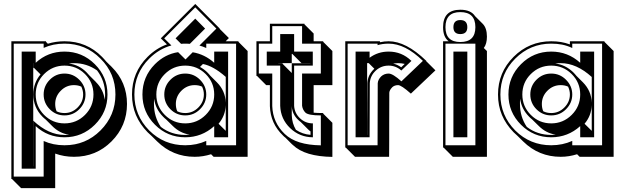

<svg xmlns="http://www.w3.org/2000/svg" viewBox="-20 -747 3223 990"><path d="M475.6 -322.8Q513.7 -284.2 520 -232.4Q521 -239.3 521.5 -246.1Q522 -252.9 522 -259.8Q522 -329.6 480.5 -383.8Q427.2 -421.4 361.3 -421.4Q354.5 -421.4 348.1 -420.9Q341.8 -420.4 335.4 -419.4Q388.2 -412.6 426.3 -374Q433.6 -366.2 440.4 -358.4L474.6 -324.2H474.1ZM312.5 -51.3Q318.8 -51.3 324.7 -51.5Q330.6 -51.8 336.4 -52.2Q285.6 -59.6 248.5 -97.7L215.3 -130.9Q207.5 -136.7 198.7 -145.5Q175.3 -169.4 163.6 -197.8Q151.9 -226.1 151.9 -259.8Q151.9 -319.8 189 -363.3L154.3 -397.9L151.9 -395.5V-421.4H151.4V110.4H151.9V-124.5Q230 -51.3 312.5 -51.3ZM312.5 -164.1Q351.6 -164.1 379.9 -192.4Q408.7 -221.2 408.7 -259.8Q408.7 -271 406.2 -280.8Q403.8 -290.5 399.4 -300.3Q382.3 -308.1 361.3 -308.1Q321.8 -308.1 293.5 -279.3Q264.6 -250.5 264.6 -210.9Q264.6 -200.7 266.4 -191.2Q268.1 -181.6 272 -172.9Q290 -164.1 312.5 -164.1ZM41.5 175.8H38.6V-534.2H217.3V-531.2L226.6 -521.5Q267.1 -534.2 312.5 -534.2Q427.2 -534.2 506.3 -453.6Q511.7 -447.8 517.1 -442.1Q522.5 -436.5 527.3 -430.2L547.9 -409.7Q545.9 -411.6 545.4 -412.6L555.7 -402.3Q634.8 -323.7 634.8 -210.9Q634.8 -97.7 554.7 -17.6Q475.6 61.5 361.3 61.5Q310.5 61.5 264.6 44.9V223.1H88.9ZM312.5 -39.1Q226.6 -39.1 164.1 -96.7V122.6H91.8V-481H164.1V-423.3Q226.6 -481 312.5 -481Q403.8 -481 469 -416Q534.2 -351.1 534.2 -259.8Q534.2 -168.5 469 -103.8Q403.8 -39.1 312.5 -39.1ZM312.5 -110.8Q374.5 -110.8 418.2 -154.5Q461.9 -198.2 461.9 -259.8Q461.9 -321.8 418.2 -365.2Q374.5 -408.7 312.5 -408.7Q251 -408.7 207.5 -365.2Q164.1 -321.8 164.1 -259.8Q164.1 -198.2 207.5 -154.5Q251 -110.8 312.5 -110.8ZM312.5 -151.9Q268.1 -151.9 236.8 -183.6Q205.1 -215.3 205.1 -259.8Q205.1 -304.2 236.8 -335.9Q268.1 -367.7 312.5 -367.7Q356.9 -367.7 388.7 -335.9Q420.9 -303.7 420.9 -259.8Q420.9 -215.8 388.7 -183.6Q356.9 -151.9 312.5 -151.9ZM312.5 2Q421.9 2 498 -74.2Q575.2 -151.4 575.2 -259.8Q575.2 -368.7 498 -444.8Q421.9 -522 312.5 -522Q253.4 -522 205.1 -500V-522H50.8V163.6H205.1V-20Q253.9 2 312.5 2Z M1061.5 -560.5Q1060.1 -562.5 1058.1 -564ZM1144 -205.1Q1142.1 -150.4 1106.9 -108.9L1144 -72.3ZM935.1 -51.3Q946.8 -51.3 958.5 -52.7Q908.2 -60.1 870.6 -97.7L836.4 -131.3Q828.1 -137.7 820.8 -145.5Q781.2 -185.5 774.9 -237.8Q773.9 -231 773.9 -224.4Q773.9 -217.8 773.9 -210.9Q773.9 -144.5 809.1 -92.8Q862.8 -51.3 935.1 -51.3ZM1098.1 -322.8Q1142.1 -278.8 1144 -217.3V-350.6Q1080.1 -406.7 1026.4 -417L1011.2 -401.9Q1031.7 -390.6 1048.8 -374Q1053.2 -369.6 1057.1 -365.2Q1061 -360.8 1064.9 -356ZM935.1 -164.1Q974.1 -164.1 1002.4 -192.4Q1031.2 -221.2 1031.2 -259.8Q1031.2 -271 1028.8 -280.8Q1026.4 -290.5 1022 -300.3Q1004.9 -308.1 983.9 -308.1Q944.3 -308.1 915.5 -279.3Q886.7 -250.5 886.7 -210.9Q886.7 -189.9 894 -173.3Q912.1 -164.1 935.1 -164.1ZM809.1 -549.3 986.8 -726.6 1113.3 -599.6 1112.3 -598.6 1160.2 -550.8 1143.6 -534.2H1209.5V-531.2L1256.8 -483.9V61.5H1081.5L1068.4 48.3Q1047.9 54.7 1026.9 58.1Q1005.9 61.5 983.9 61.5Q871.1 61.5 790.5 -17.6L761.2 -46.4Q751 -55.2 740.7 -65.4Q701.2 -106 680.9 -154.1Q660.6 -202.1 660.6 -259.8Q660.6 -373.5 740.7 -453.6Q762.7 -475.6 787.8 -491.9Q813 -508.3 840.8 -518.1ZM935.1 -522Q929.7 -522 924.3 -521.7Q918.9 -521.5 913.6 -521L885.3 -549.3L986.8 -650.9L1037.6 -599.6L959 -521Q953.1 -521.5 947.3 -521.7Q941.4 -522 935.1 -522ZM935.1 -151.9Q890.6 -151.9 858.9 -183.6Q827.1 -215.3 827.1 -259.8Q827.1 -304.2 858.9 -335.9Q890.6 -367.7 935.1 -367.7Q979.5 -367.7 1011.2 -335.9Q1043.5 -303.7 1043.5 -259.8Q1043.5 -215.8 1011.2 -183.6Q979.5 -151.9 935.1 -151.9ZM935.1 -110.8Q996.6 -110.8 1040.5 -154.5Q1084.5 -198.2 1084.5 -259.8Q1084.5 -321.8 1040.5 -365.2Q996.6 -408.7 935.1 -408.7Q873.5 -408.7 829.8 -365.2Q786.1 -321.8 786.1 -259.8Q786.1 -198.2 829.8 -154.5Q873.5 -110.8 935.1 -110.8ZM935.1 -39.1Q843.8 -39.1 779.1 -103.8Q714.4 -168.5 714.4 -259.8Q714.4 -351.1 778.8 -416Q830.6 -467.8 898.4 -478L936.5 -440.4L973.6 -477.5Q1035.2 -467.3 1084.5 -423.3V-481H1156.2V-39.1H1084.5V-96.7Q1020.5 -39.1 935.1 -39.1ZM863.8 -512.7Q799.8 -495.1 749.5 -444.8Q672.9 -368.2 672.9 -259.8Q672.9 -151.9 749.5 -74.2Q826.2 2 935.1 2Q993.7 2 1043.5 -20.5V2H1197.3V-522H1043.5V-499.5Q1034.7 -503.4 1025.9 -506.6Q1017.1 -509.8 1008.3 -512.2L1095.7 -599.6L986.8 -709L826.7 -549.3Z M1415 -420.9H1437V-418L1484.4 -370.6V-420.9H1580.6V-421.4H1534.7L1487.3 -468.8H1484.4V-421.4H1415ZM1581.1 -69.3Q1575.2 -73.2 1568.4 -80.1L1530.3 -118.2Q1527.3 -120.6 1524.4 -122.8Q1521.5 -125 1518.6 -127.9Q1486.3 -157.7 1484.4 -200.7V-152.8Q1485.8 -110.8 1505.9 -77.6Q1540 -54.7 1581.1 -51.8ZM1646.5 -161.1 1693.8 -113.8V62Q1623.5 61 1572.5 45.9Q1521.5 30.8 1489.3 0Q1488.3 -1 1487.1 -2Q1485.8 -2.9 1484.9 -3.9L1451.7 -37.1Q1444.8 -42 1439.5 -47.9Q1374.5 -109.9 1371.6 -199.7V-308.1H1352.5L1305.2 -355.5H1302.2V-534.2H1371.6V-624.5H1549.8V-621.6L1597.2 -574.2V-534.2H1646.5V-531.2L1693.8 -483.9V-308.1H1597.2V-166Q1606.9 -165 1619.1 -164.6Q1631.3 -164.1 1646.5 -164.1ZM1593.3 -39.1Q1524.9 -39.6 1476.1 -86.4Q1427.2 -133.3 1424.8 -201.2V-408.7H1355.5V-481H1424.8V-571.3H1496.6V-481H1592.8V-408.7H1496.6V-201.2Q1499 -163.1 1526.9 -137Q1554.7 -110.8 1593.3 -110.8ZM1634.3 -151.9Q1570.8 -151.9 1555.2 -166Q1540.5 -180.7 1537.6 -201.7V-367.7H1634.3V-522H1537.6V-612.3H1383.8V-522H1314.5V-367.7H1383.8V-200.2Q1386.7 -115.2 1447.8 -56.6Q1478.5 -27.3 1524.9 -12.9Q1571.3 1.5 1634.3 2.4Z M2066.9 -417.5Q2049.8 -421.4 2032.7 -421.4Q2026.4 -421.4 2020.3 -420.7Q2014.2 -419.9 2007.3 -418.9Q2028.8 -414.6 2048.8 -399.9ZM1873 -51.3H1873.5Q1873.5 -85 1873.5 -117.9Q1873.5 -150.9 1874 -184.1Q1874 -196.8 1874 -214.6Q1874 -232.4 1874.3 -251.2Q1874.5 -270 1874.5 -287.8Q1874.5 -305.7 1874.5 -318.8Q1875.5 -340.8 1884.3 -358.6Q1893.1 -376.5 1908.7 -391.1L1910.2 -392.6L1881.3 -421.4H1873ZM2177.2 -432.1 2225.1 -384.3 2098.6 -264.2Q2049.3 -308.1 2032.7 -308.1Q2013.7 -308.1 2001.5 -296.4H2002Q1995.1 -289.6 1991.5 -282.7Q1987.8 -275.9 1987.3 -269Q1987.3 -233.9 1987.1 -193.1Q1986.8 -152.3 1986.8 -109.4Q1986.8 -87.9 1986.8 -64.9Q1986.8 -42 1986.8 -19.8Q1986.8 2.4 1986.6 23.2Q1986.3 43.9 1986.3 61.5H1810.5L1763.2 14.2H1760.3V-534.2H1939V-531.2L1940.4 -529.3Q1961.4 -534.2 1983.9 -534.2Q2028.3 -534.2 2076.4 -509.5Q2124.5 -484.9 2178.2 -433.1ZM2049.3 -383.3Q2021 -408.7 1983.9 -408.7Q1945.3 -408.7 1917.2 -382.6Q1889.2 -356.4 1886.7 -318.8L1885.7 -39.1H1813.5V-481H1885.7V-449.2Q1928.7 -481 1983.9 -481Q2051.8 -481 2100.6 -433.6Q2101.1 -433.1 2101.6 -433.1ZM2160.6 -433.1Q2113.8 -478.5 2070.1 -500.2Q2026.4 -522 1983.9 -522Q1953.1 -522 1926.8 -514.2V-522H1772.5V2H1926.8Q1926.8 -32.7 1927 -74.2Q1927.2 -115.7 1927.2 -158.4Q1927.2 -201.2 1927.5 -242.4Q1927.7 -283.7 1927.7 -318.8V-317.9Q1929.2 -336.9 1945.3 -353Q1961.4 -367.7 1983.9 -367.7Q2005.4 -367.7 2049.8 -327.6Z M2466.3 -626.5 2467.3 -625.5ZM2267.6 14.2H2264.6V-534.2H2293.5Q2264.6 -555.7 2264.6 -606.9Q2264.6 -696.8 2353.5 -696.8Q2408.2 -696.8 2429.7 -663.6L2468.8 -624.5Q2490.7 -602.5 2490.7 -558.1Q2490.7 -520.5 2474.6 -499.5L2490.7 -483.9V61.5H2314.9ZM2317.9 -39.1V-481H2389.6V-39.1ZM2353.5 -571.3Q2317.9 -571.3 2317.9 -606.9Q2317.9 -643.6 2353.5 -643.6Q2389.6 -643.6 2389.6 -606.9Q2389.6 -571.3 2353.5 -571.3ZM2353.5 -530.3Q2431.2 -530.3 2431.2 -606.9Q2431.2 -684.6 2353.5 -684.6Q2276.9 -684.6 2276.9 -606.9Q2276.9 -530.3 2353.5 -530.3ZM2431.2 2V-522H2276.9V2Z M3031.2 -72.3V-205.1Q3029.3 -150.4 2994.1 -108.9ZM2822.3 -51.3Q2834 -51.3 2845.7 -52.7Q2795.4 -60.1 2757.8 -97.7L2723.6 -131.3Q2715.3 -137.7 2708 -145.5Q2668.5 -185.5 2662.1 -237.8Q2661.1 -231 2661.1 -224.4Q2661.1 -217.8 2661.1 -210.9Q2661.1 -144.5 2696.3 -92.8Q2750 -51.3 2822.3 -51.3ZM2985.4 -322.8Q3029.3 -278.8 3031.2 -217.3V-350.1Q2952.6 -421.4 2871.1 -421.4Q2863.8 -421.4 2856.7 -420.9Q2849.6 -420.4 2842.8 -419.4Q2895 -413.6 2936 -374Q2940.4 -369.6 2944.3 -365.2Q2948.2 -360.8 2952.1 -356ZM2822.3 -164.1Q2861.3 -164.1 2889.6 -192.4Q2918.5 -221.2 2918.5 -259.8Q2918.5 -271 2916 -280.8Q2913.6 -290.5 2909.2 -300.3Q2892.1 -308.1 2871.1 -308.1Q2831.5 -308.1 2802.7 -279.3Q2773.9 -250.5 2773.9 -210.9Q2773.9 -189.9 2781.2 -173.3Q2799.3 -164.1 2822.3 -164.1ZM2648.4 -46.4Q2638.2 -55.2 2627.9 -65.4Q2588.4 -106 2568.1 -154.1Q2547.9 -202.1 2547.9 -259.8Q2547.9 -373.5 2627.9 -453.6Q2708.5 -534.2 2822.3 -534.2Q2849.6 -534.2 2872.6 -530.3Q2895.5 -526.4 2918.5 -518.1V-534.2H3096.7V-531.2L3144 -483.9V61.5H2968.8L2955.6 48.3Q2935.1 54.7 2914.1 58.1Q2893.1 61.5 2871.1 61.5Q2758.3 61.5 2677.7 -17.6ZM2822.3 -39.1Q2731 -39.1 2666.3 -103.8Q2601.6 -168.5 2601.6 -259.8Q2601.6 -351.1 2666.3 -416Q2731 -481 2822.3 -481Q2907.7 -481 2971.7 -423.3V-481H3043.5V-39.1H2971.7V-96.7Q2907.7 -39.1 2822.3 -39.1ZM2822.3 -110.8Q2883.8 -110.8 2927.7 -154.5Q2971.7 -198.2 2971.7 -259.8Q2971.7 -321.8 2927.7 -365.2Q2883.8 -408.7 2822.3 -408.7Q2760.7 -408.7 2717 -365.2Q2673.3 -321.8 2673.3 -259.8Q2673.3 -198.2 2717 -154.5Q2760.7 -110.8 2822.3 -110.8ZM2822.3 -151.9Q2777.8 -151.9 2746.1 -183.6Q2714.4 -215.3 2714.4 -259.8Q2714.4 -304.2 2746.1 -335.9Q2777.8 -367.7 2822.3 -367.7Q2866.7 -367.7 2898.4 -335.9Q2930.7 -303.7 2930.7 -259.8Q2930.7 -215.8 2898.4 -183.6Q2866.7 -151.9 2822.3 -151.9ZM2822.3 2Q2880.9 2 2930.7 -20.5V2H3084.5V-522H2930.7V-499.5Q2904.3 -511.7 2878.7 -516.8Q2853 -522 2822.3 -522Q2713.9 -522 2636.7 -444.8Q2560.1 -368.2 2560.1 -259.8Q2560.1 -151.9 2636.7 -74.2Q2713.4 2 2822.3 2Z"/></svg>

Font: Gondrin
Style: Regular
Weight: 400
Designer: Peter Wiegel, original typeface by Carl Albert Fahrenwaldt 1901
Foundry: Peter Wiegel
Version: Version 1.000 2010 initial release